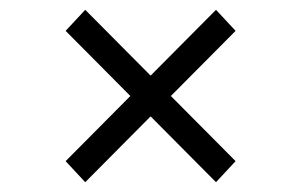

<svg xmlns="http://www.w3.org/2000/svg" viewBox="-20 -546 615 392"><path d="M421 -174 461 -217 154 -526 114 -483ZM154 -174 461 -483 421 -526 114 -217Z"/></svg>

Font: Montserrat Thin
Style: Regular
Weight: 400
Version: Version 9.000